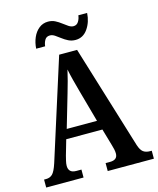

<svg xmlns="http://www.w3.org/2000/svg" viewBox="-132 -1005 903 1097"><g transform="rotate(-15 320.0 -456.5)"><path d="M3 0V-47H15Q38 -47 53 -61.5Q68 -76 83 -122L271 -714H377L565 -101Q575 -70 590 -58.5Q605 -47 631 -47H640V0H367V-47H393Q438 -47 438 -85Q438 -96 435 -110.5Q432 -125 428 -137L399 -237H185L159 -147Q156 -135 152 -118.5Q148 -102 148 -89Q148 -69 159 -58Q170 -47 195 -47H224V0ZM203 -293H382L330 -480Q319 -520 310 -554.5Q301 -589 295 -620Q281 -558 260 -488ZM384 -771Q361 -771 342 -780.5Q323 -790 307 -802.5Q291 -815 276.5 -824.5Q262 -834 248 -834Q227 -834 217.5 -817.5Q208 -801 206 -781H153Q155 -816 168 -846Q181 -876 204 -894.5Q227 -913 258 -913Q281 -913 299.5 -903.5Q318 -894 334 -881.5Q350 -869 364.5 -859.5Q379 -850 393 -850Q412 -850 422.5 -866.5Q433 -883 435 -903H487Q484 -850 456.5 -810.5Q429 -771 384 -771Z"/></g></svg>

Font: Noto Serif Lao Condensed SemiBold
Style: Regular
Weight: 600
Width: 3
Designer: Monotype Design Team
Foundry: Monotype Imaging Inc.
Version: Version 2.003; ttfautohint (v1.8.4.7-5d5b)